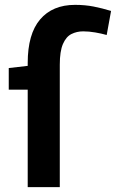

<svg xmlns="http://www.w3.org/2000/svg" viewBox="-20 -770 477 790"><path d="M226 -504V0H94V-401H16V-490L94 -499V-511Q94 -630 145 -690Q196 -750 289 -750Q330 -750 365.5 -743Q401 -736 437 -725L419 -626Q398 -632 372 -636.5Q346 -641 322 -641Q296 -641 274 -630Q252 -619 239 -589Q226 -559 226 -504Z"/></svg>

Font: Georama SemiBold
Style: Regular
Weight: 600
Designer: Jean-Baptiste Levee
Foundry: Production Type
Version: Version 1.000